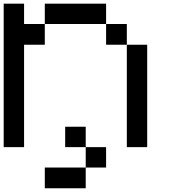

<svg xmlns="http://www.w3.org/2000/svg" viewBox="-20 -797 929 1040"><path d="M222.7 222.7Q222.7 194.3 222.7 110.4Q277.3 110.4 444.3 110.4Q444.3 138.7 444.3 222.7Q388.7 222.7 222.7 222.7ZM444.3 110.4Q444.3 83 444.3 0Q471.7 0 554.7 0Q554.7 27.3 554.7 110.4Q527.3 110.4 444.3 110.4ZM333 0Q333 -27.3 333 -110.4Q360.4 -110.4 444.3 -110.4Q444.3 -83 444.3 0Q417 0 333 0ZM667 0Q667 -138.7 667 -554.7Q694.3 -554.7 777.3 -554.7Q777.3 -416 777.3 0Q750 0 667 0ZM554.7 -554.7Q554.7 -583 554.7 -667Q583 -667 667 -667Q667 -638.7 667 -554.7Q638.7 -554.7 554.7 -554.7ZM0 0Q0 -194.3 0 -777.3Q27.3 -777.3 110.4 -777.3Q110.4 -750 110.4 -667Q138.7 -667 222.7 -667Q222.7 -638.7 222.7 -554.7Q194.3 -554.7 110.4 -554.7Q110.4 -416 110.4 0Q83 0 0 0ZM222.7 -667Q222.7 -694.3 222.7 -777.3Q305.7 -777.3 554.7 -777.3Q554.7 -750 554.7 -667Q471.7 -667 222.7 -667Z"/></svg>

Font: Ingsat TST_CRD
Style: Regular
Weight: 300
Designer: Tofik Waleny
Version: 1.0